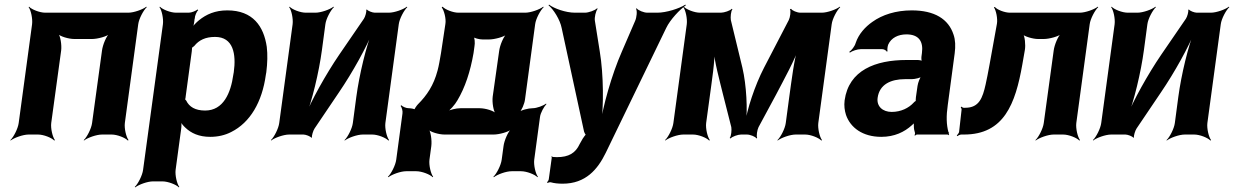

<svg xmlns="http://www.w3.org/2000/svg" viewBox="-20 -583 5347 832"><path d="M521 -50 579 -478C582 -502 602 -539 616 -552L614 -554C599 -542 560 -528 536 -528H176C152 -528 117 -542 106 -554L104 -552C114 -539 122 -502 119 -478L61 -50C58 -26 39 11 25 24L26 26C41 14 80 0 104 0H145C169 0 204 14 215 26L218 24C208 11 199 -26 202 -50L245 -364C248 -388 242 -428 231 -440L229 -438C239 -425 278 -414 302 -414H379C403 -414 444 -425 458 -438L456 -440C441 -428 425 -388 422 -364L379 -50C376 -26 357 11 343 24L344 26C359 14 398 0 422 0H464C488 0 523 14 534 26L537 24C527 11 518 -26 521 -50Z M823 -500 824 -503C824 -514 832 -533 839 -539L836 -542C829 -536 810 -528 798 -528H743C719 -528 684 -542 673 -554L671 -552C681 -539 689 -502 686 -478L600 153C597 177 578 214 564 227L566 229C581 217 619 203 643 203H684C708 203 744 217 755 229L757 227C747 214 738 177 741 153L765 -24C767 -37 767 -54 763 -62L760 -60C763 -52 774 -38 783 -30C808 -6 842 10 891 10C924 10 955 3 982 -11C1064 -52 1116 -141 1132 -259L1134 -270C1139 -310 1140 -347 1136 -380C1123 -469 1076 -538 965 -538C912 -538 874 -521 842 -495C831 -486 815 -470 811 -461L814 -460C819 -469 822 -487 823 -500ZM869 -104C826 -104 800 -120 787 -147C786 -149 780 -155 779 -154L782 -151C783 -152 785 -165 785 -168L811 -360C811 -363 813 -377 812 -378L809 -375C810 -374 820 -382 822 -384C842 -409 870 -423 912 -423C991 -423 1004 -349 993 -270L991 -259C980 -180 948 -104 869 -104Z M1557 -502 1450 -346C1392 -261 1328 -146 1300 -75L1304 -74C1332 -145 1362 -269 1375 -366L1390 -478C1393 -502 1413 -539 1427 -552L1425 -554C1410 -542 1371 -528 1347 -528H1305C1281 -528 1246 -542 1235 -554L1233 -552C1243 -539 1251 -502 1248 -478L1190 -50C1187 -26 1168 11 1154 24L1155 26C1170 14 1209 0 1233 0H1295C1305 0 1326 8 1329 14L1332 12C1330 6 1337 -17 1343 -26L1449 -183C1507 -268 1571 -383 1598 -453L1595 -454C1567 -384 1537 -260 1524 -163L1509 -50C1506 -26 1487 11 1473 24L1474 26C1489 14 1528 0 1552 0H1593C1617 0 1652 14 1663 26L1666 24C1656 11 1647 -26 1650 -50L1708 -478C1711 -502 1731 -539 1745 -552L1743 -554C1728 -542 1689 -528 1665 -528H1604C1594 -528 1573 -536 1570 -542L1567 -540C1569 -533 1563 -511 1557 -502Z M1753 -114H1751C1740 -114 1724 -121 1719 -127L1716 -124C1721 -118 1726 -102 1724 -91L1697 109C1694 133 1675 170 1661 183L1663 185C1678 173 1716 159 1740 159H1784C1808 159 1844 173 1855 185L1857 183C1847 170 1838 133 1841 109L1849 50C1852 26 1847 -14 1836 -26L1833 -24C1843 -11 1882 0 1906 0H2119C2143 0 2184 -11 2198 -24L2197 -26C2182 -14 2165 26 2162 50L2154 109C2151 133 2132 170 2118 183L2120 185C2135 173 2173 159 2197 159H2238C2262 159 2298 173 2309 185L2311 183C2301 170 2292 133 2295 109L2320 -76C2322 -94 2338 -122 2348 -132L2346 -134C2335 -125 2306 -114 2288 -114C2270 -114 2237 -106 2227 -96L2229 -94C2240 -103 2253 -134 2255 -152L2299 -478C2302 -502 2322 -539 2336 -552L2334 -554C2319 -542 2280 -528 2256 -528H1966C1943 -528 1908 -542 1898 -554L1894 -551C1904 -539 1914 -502 1910 -479L1891 -353C1886 -324 1882 -299 1876 -277C1859 -213 1830 -170 1791 -131C1786 -126 1774 -109 1775 -105L1780 -107C1779 -111 1759 -114 1753 -114ZM2032 -353 2036 -382C2039 -396 2037 -421 2031 -428L2027 -425C2033 -418 2057 -412 2071 -412H2099C2123 -412 2165 -423 2179 -436L2177 -438C2162 -426 2146 -386 2143 -362L2115 -164C2112 -140 2118 -100 2129 -88L2131 -90C2121 -103 2083 -114 2059 -114H1975C1956 -114 1928 -107 1915 -99L1916 -96C1929 -104 1952 -130 1962 -148C1995 -203 2018 -272 2032 -353Z M2371 100 2358 194C2357 199 2353 205 2351 206L2352 210C2355 208 2363 206 2367 207C2381 211 2398 213 2418 213C2518 213 2570 151 2605 79L2867 -462C2884 -498 2927 -543 2952 -560L2950 -563C2924 -546 2867 -528 2829 -528H2785C2770 -528 2745 -538 2739 -547L2736 -545C2742 -536 2739 -507 2732 -492L2675 -360C2630 -258 2592 -120 2581 -40H2585C2596 -120 2596 -258 2579 -360L2558 -492C2555 -507 2562 -536 2570 -545L2567 -547C2559 -538 2530 -528 2515 -528H2471C2432 -528 2381 -546 2359 -563L2357 -560C2378 -543 2407 -498 2414 -461L2510 -17C2510 -13 2517 3 2521 3V-1C2517 -1 2508 14 2505 18L2492 41C2474 80 2445 98 2393 98C2387 98 2380 97 2374 97C2373 97 2373 95 2373 94L2369 96C2370 97 2371 99 2371 100Z M3197 -290 3147 -496C3145 -508 3147 -535 3154 -543L3151 -545C3145 -537 3118 -528 3104 -528H3013C2989 -528 2954 -542 2943 -554L2941 -552C2951 -539 2959 -502 2956 -478L2898 -50C2895 -26 2876 11 2862 24L2863 26C2878 14 2917 0 2941 0H2983C3007 0 3042 14 3053 26L3056 24C3046 11 3037 -26 3040 -50L3055 -160C3064 -229 3079 -320 3076 -371L3072 -370C3075 -319 3098 -235 3114 -170L3149 -32C3151 -20 3149 7 3142 15L3146 17C3152 9 3178 0 3191 0H3217C3230 0 3254 9 3258 17L3261 15C3257 7 3261 -20 3267 -32L3343 -173C3378 -240 3425 -325 3442 -378L3438 -379C3421 -326 3410 -233 3400 -162L3385 -50C3382 -26 3363 11 3349 24L3350 26C3365 14 3404 0 3428 0H3469C3493 0 3528 14 3539 26L3542 24C3532 11 3523 -26 3526 -50L3584 -478C3587 -502 3607 -539 3621 -552L3619 -554C3604 -542 3565 -528 3541 -528H3448C3435 -528 3412 -537 3408 -545L3403 -543C3408 -535 3404 -508 3398 -496L3291 -290C3251 -213 3216 -106 3208 -44H3212C3220 -106 3215 -213 3197 -290Z M4087 -128 4117 -352C4121 -383 4120 -410 4112 -433C4090 -501 4029 -538 3931 -538C3862 -538 3803 -519 3760 -488C3730 -467 3701 -436 3688 -397C3684 -382 3670 -365 3660 -358L3663 -355C3672 -362 3695 -370 3710 -370H3803C3811 -370 3821 -364 3823 -359L3826 -361C3824 -366 3826 -383 3829 -390C3842 -419 3872 -434 3908 -434C3961 -434 3982 -404 3975 -353L3973 -338C3972 -331 3973 -318 3976 -314L3979 -317C3976 -321 3963 -323 3956 -323H3908C3774 -323 3658 -279 3640 -148C3637 -125 3640 -104 3646 -85C3665 -30 3718 10 3799 10C3856 10 3899 -11 3931 -40C3936 -44 3942 -50 3944 -54L3941 -55C3939 -51 3940 -43 3940 -37C3940 -26 3942 -16 3945 -7C3946 -5 3944 1 3943 3L3945 5C3946 3 3951 0 3954 0H4086C4088 0 4090 2 4091 3L4093 1C4092 0 4091 -2 4091 -4C4091 -5 4093 -7 4093 -7L4090 -10C4081 -43 4080 -80 4087 -128ZM3783 -159C3791 -218 3841 -240 3902 -240H3931C3945 -240 3970 -246 3978 -253L3975 -256C3967 -249 3958 -225 3956 -211L3949 -162C3949 -159 3947 -145 3949 -143L3952 -146C3950 -148 3941 -141 3939 -138C3918 -115 3884 -98 3844 -98C3805 -98 3778 -122 3783 -159Z M4659 -528H4356C4334 -528 4300 -541 4291 -553L4287 -551C4296 -539 4304 -502 4300 -480L4268 -303C4262 -269 4256 -240 4251 -217C4238 -159 4223 -116 4163 -116H4156C4152 -116 4148 -119 4147 -121L4143 -118C4145 -116 4147 -112 4147 -109L4136 -11C4135 -6 4129 1 4126 4L4129 7C4132 4 4140 0 4146 0H4157C4331 0 4380 -133 4410 -303L4421 -366C4425 -388 4421 -427 4412 -439L4409 -436C4418 -425 4456 -414 4478 -414H4503C4527 -414 4568 -425 4582 -438L4580 -440C4565 -428 4549 -388 4546 -364L4503 -50C4500 -26 4481 11 4467 24L4468 26C4483 14 4522 0 4546 0H4587C4611 0 4646 14 4657 26L4660 24C4650 11 4641 -26 4644 -50L4702 -478C4705 -502 4725 -539 4739 -552L4737 -554C4722 -542 4683 -528 4659 -528Z M5119 -502 5012 -346C4954 -261 4890 -146 4862 -75L4866 -74C4894 -145 4924 -269 4937 -366L4952 -478C4955 -502 4975 -539 4989 -552L4987 -554C4972 -542 4933 -528 4909 -528H4867C4843 -528 4808 -542 4797 -554L4795 -552C4805 -539 4813 -502 4810 -478L4752 -50C4749 -26 4730 11 4716 24L4717 26C4732 14 4771 0 4795 0H4857C4867 0 4888 8 4891 14L4894 12C4892 6 4899 -17 4905 -26L5011 -183C5069 -268 5133 -383 5160 -453L5157 -454C5129 -384 5099 -260 5086 -163L5071 -50C5068 -26 5049 11 5035 24L5036 26C5051 14 5090 0 5114 0H5155C5179 0 5214 14 5225 26L5228 24C5218 11 5209 -26 5212 -50L5270 -478C5273 -502 5293 -539 5307 -552L5305 -554C5290 -542 5251 -528 5227 -528H5166C5156 -528 5135 -536 5132 -542L5129 -540C5131 -533 5125 -511 5119 -502Z"/></svg>

Font: Asimov
Style: EdgeIt
Weight: 500
Designer: Google
Version: Version 2.000980: 2014